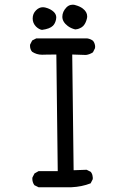

<svg xmlns="http://www.w3.org/2000/svg" viewBox="-20 -809 540 815"><path d="M373.5 -47.9Q374 -50.8 374 -53.7Q374 -56.6 373 -61Q372.1 -70.8 365.2 -79.6L347.7 -88.4L292.5 -86.4L286.6 -577.6L344.7 -575.7Q360.4 -577.6 374.5 -586.9L383.3 -604.5Q383.8 -607.4 383.8 -611.8Q383.8 -616.2 381.8 -622.8Q379.9 -629.4 375 -635.7Q364.3 -644 350.1 -646H133.8L116.7 -637.2L107.9 -620.1Q107.4 -617.7 107.4 -615.2Q107.4 -599.6 116.2 -589.4Q135.3 -576.7 158.7 -576.7Q160.2 -576.7 174.8 -577.1Q189.5 -577.6 214.8 -577.6H219.2L225.1 -82.5H143.6L126.5 -72.8L117.7 -55.7Q117.2 -53.2 117.2 -50.8Q117.2 -35.2 126 -22.9L143.6 -14.2H283.2Q327.1 -16.1 364.7 -30.8ZM217.8 -726.1Q218.8 -730.5 218.8 -734.9Q218.8 -747.6 209 -757.8Q194.8 -771.5 172.9 -776.9Q167 -778.3 161.6 -778.3Q146 -778.3 132.8 -765.1Q118.7 -751 118.7 -730.5Q118.7 -710.9 132.8 -696.3Q145.5 -684.1 158.2 -682.1Q191.4 -686.5 204.6 -699.7Q214.4 -709.5 217.8 -726.1ZM350.1 -739.7Q350.1 -758.8 330.6 -773.4Q319.3 -781.7 302.2 -786.6Q294.9 -789.1 289.6 -789.1Q284.2 -789.1 280.3 -788.1Q271 -786.1 262.7 -778.3Q244.6 -759.8 244.6 -737.8Q244.6 -716.3 267.6 -698.7Q281.2 -688.5 299.3 -684.1Q309.6 -685.1 315.4 -687.5Q326.7 -691.9 333 -698.2Q343.8 -709.5 348.6 -729Q350.1 -734.4 350.1 -739.7Z"/></svg>

Font: Bakudai
Style: Light
Weight: 300
Version: Version 1.48